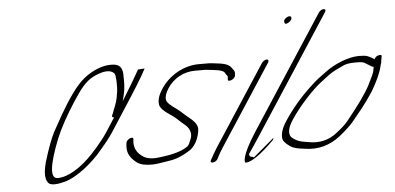

<svg xmlns="http://www.w3.org/2000/svg" viewBox="-50 -793 1912 930"><g transform="rotate(-5 906.0 -328.0)"><path d="M630.9 -481C610.7 -446 587.5 -405 559.3 -360C552.9 -349 546.5 -340 543.5 -334C545 -339 546.9 -349 550.8 -363C559.5 -397 558.8 -426 558.1 -455C559.8 -495 543.6 -515 508.6 -515C480.6 -517 446.7 -509 408.8 -489C354.1 -459 321.9 -418 276.4 -348C259.1 -321 233.4 -277 200.9 -217C185.6 -188 167 -140 147 -73C132.4 -19 134.6 15 152.7 31C165.8 41 194.3 40 238.7 27C255.2 22 277.6 11 305.9 -8C334.3 -27 364.6 -52 395.9 -85C434 -128 462.3 -163 479.1 -189L546.3 -293C603.2 -380 641.7 -442 659.9 -477L662.9 -483ZM495.1 -260 449.1 -189C423.4 -149 364.4 -84 349 -71C310.7 -34 250.6 9 197.6 9C159.6 9 166.1 -55 216.6 -182C236.3 -230 267.3 -287 309.9 -353C345.9 -408 372.2 -445 413.5 -466C431.9 -475 438.4 -476 455.4 -482C484.8 -489 503.9 -485 516 -471C523.5 -462 523.5 -401 521.1 -386C518.2 -368 515.4 -342 504.6 -316C497.3 -299 493.8 -288 491.4 -281L486.5 -271C484 -264 486.1 -260 495.1 -260Z M739.7 -377C721.9 -349 714.1 -325 717.2 -305C717.3 -289 736.5 -269 773.7 -245C796.3 -230 809.9 -213 835.1 -193C850.1 -181 867.3 -155 856.1 -126C849.7 -111 846.2 -102 844.8 -99C843.3 -96 839.3 -92 836.8 -89C809 -69 765.6 -56 704.1 -49C668.2 -43 640.7 -46 620.6 -58C586.9 -79 573.2 -108 578.9 -146C581.8 -164 546.9 -150 544 -132C537.3 -88 549.5 -64 579.7 -38C592.3 -27 608.8 -20 629.9 -18C674.4 -13 692.8 -20 741.3 -27C764.8 -30 788.2 -37 811.1 -49C843.5 -66 857 -73 873.3 -98C888.6 -121 896.8 -154 896.2 -171C895.1 -193 874.9 -213 858.8 -225C842.2 -238 822.1 -258 804 -272C770.3 -295 752.7 -312 753.1 -323C750 -337 755.8 -355 769.7 -377C799.8 -424 850.1 -451 905.1 -451H948.1C954.1 -451 960.1 -451 965.6 -450C994.7 -446 1040.2 -445 1048.8 -428C1052.3 -421 1055.9 -416 1059.4 -413C1060.9 -412 1061.4 -409 1060.5 -405L1060 -396C1057.2 -378 1095 -394 1095.9 -410L1096.9 -420C1098.2 -435 1090.7 -438 1084.6 -448C1072 -469 1043.4 -474 1005.4 -478L988.4 -480C982.9 -481 974.9 -481 967.9 -481H924.9C854.9 -481 781.2 -441 739.7 -377Z M1231.6 -460 977.5 -70C972 -61 966.6 -52 961.2 -43L944.4 -13C935 6 968 2 977.4 -17L982.3 -27C987.2 -37 995.1 -51 1007.5 -70L1261.6 -460C1266.5 -468 1263.9 -475 1255.9 -475C1247.9 -475 1236.5 -468 1231.6 -460ZM1371 -670C1359.5 -663 1354.1 -656 1356.6 -649C1357.2 -638 1364.2 -636 1377.2 -644C1402.6 -659 1394.9 -684 1371 -670Z M1188.2 -112 1557.4 -679C1562.8 -688 1559.8 -694 1551.8 -694C1543.8 -694 1532.8 -688 1527.4 -679L1171 -132C1095.9 -16 1104.1 14 1112.1 14C1138.1 14 1185.4 -17 1252.9 -85L1255.3 -94L1151 -6C1155.4 -11 1141.9 -12 1140.9 -12C1133.9 -12 1128.8 -22 1131.8 -28C1142.2 -43 1170.4 -84 1188.2 -112Z M1769 -394C1768.1 -392 1768.1 -386 1765.7 -375C1763.3 -364 1752.9 -341 1734.2 -305C1715.5 -269 1676.9 -215 1618.4 -143C1607.5 -129 1588.2 -112 1560.3 -90C1521.6 -60 1477.1 -49 1426.6 -58C1386 -65 1371 -65 1341.3 -90C1327.2 -108 1332 -136 1356.2 -173C1396.7 -235 1468.2 -313 1513.4 -346C1524.3 -354 1535.8 -363 1548.7 -373C1573.6 -391 1591 -398 1619.9 -412C1635.9 -420 1655.3 -423 1682.3 -423C1712.3 -423 1720.3 -423 1740.4 -409C1754 -400 1762.5 -395 1769 -394ZM1776.3 -431C1773.3 -433 1769.2 -435 1764.7 -438C1747.2 -447 1743.1 -453 1702.1 -453C1650.1 -453 1580.8 -424 1536.1 -390L1498.3 -362C1486.9 -353 1471.5 -340 1456.1 -325C1404.4 -277 1360.8 -225 1325.2 -171C1302 -136 1293.7 -107 1298.4 -84C1299.9 -75 1310 -63 1330.6 -48C1338.7 -42 1352.7 -36 1373.8 -32L1402.8 -28C1465.9 -18 1523.3 -33 1576.9 -75C1608.7 -101 1631.1 -122 1643.5 -137C1679.1 -181 1708.4 -214 1748.4 -275C1778.1 -325 1796.3 -366 1803 -398C1805 -406 1808.9 -414 1807.9 -420L1811.7 -440C1814.1 -449 1808.1 -451 1794.2 -447C1787.2 -445 1781.7 -440 1776.3 -431Z"/></g></svg>

Font: MewTooHand
Style: UltimateIta
Weight: 400
Designer: Mew Too, Robert Jablonski
Version: Version 0.77